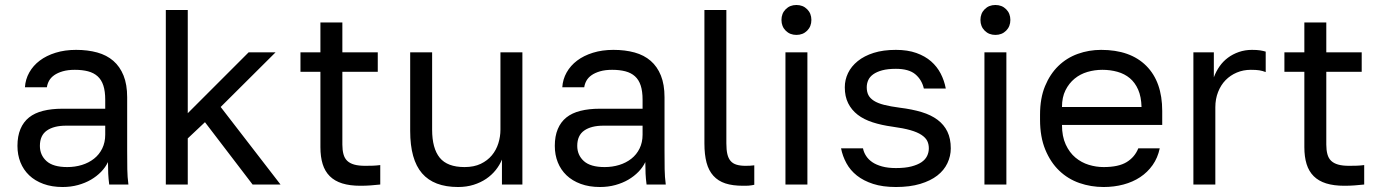

<svg xmlns="http://www.w3.org/2000/svg" viewBox="-20 -740 5536 770"><path d="M231 10Q188 10 154 -2.5Q120 -15 97 -37Q74 -59 62 -89Q50 -119 50 -155Q50 -194 62 -222.5Q74 -251 96.5 -269Q119 -287 153 -295.5Q187 -304 230 -304H402V-340Q402 -374 394.5 -397Q387 -420 371.5 -434Q356 -448 333 -454Q310 -460 280 -460Q252 -460 231.5 -454Q211 -448 197.5 -438.5Q184 -429 177 -416.5Q170 -404 168 -390H80Q82 -422 97.5 -449.5Q113 -477 139.5 -497Q166 -517 203 -528.5Q240 -540 285 -540Q332 -540 370 -529.5Q408 -519 434.5 -496Q461 -473 475.5 -437Q490 -401 490 -350V-135Q490 -93 490.5 -61.5Q491 -30 495 0H418Q415 -23 414 -43.5Q413 -64 413 -90Q403 -69 385.5 -51Q368 -33 345 -19.5Q322 -6 293 2Q264 10 231 10ZM250 -70Q281 -70 308.5 -78.5Q336 -87 357 -103.5Q378 -120 390 -144.5Q402 -169 402 -200V-236H245Q196 -236 168 -216.5Q140 -197 140 -155Q140 -118 166.5 -94Q193 -70 250 -70Z M645 0V-700H733V-286L977 -530H1085L865 -311L1105 0H993L802 -250L733 -185V0Z M1425 5Q1383 5 1352.5 -4.5Q1322 -14 1302.5 -33.5Q1283 -53 1274 -82Q1265 -111 1265 -150V-452H1185V-530H1265V-650H1353V-530H1495V-452H1353V-160Q1353 -138 1357.5 -121.5Q1362 -105 1372.5 -95Q1383 -85 1400.5 -80Q1418 -75 1445 -75Q1460 -75 1475 -75.5Q1490 -76 1505 -78V0Q1486 2 1467 3.5Q1448 5 1425 5Z M1817 10Q1720 10 1672.5 -45Q1625 -100 1625 -215V-530H1713V-220Q1713 -145 1743.5 -107.5Q1774 -70 1843 -70Q1881 -70 1908 -83Q1935 -96 1952.5 -117Q1970 -138 1978.5 -165Q1987 -192 1987 -220V-530H2075V0H1993V-100Q1984 -78 1968 -58Q1952 -38 1930 -23Q1908 -8 1879.5 1Q1851 10 1817 10Z M2386 10Q2343 10 2309 -2.5Q2275 -15 2252 -37Q2229 -59 2217 -89Q2205 -119 2205 -155Q2205 -194 2217 -222.5Q2229 -251 2251.5 -269Q2274 -287 2308 -295.5Q2342 -304 2385 -304H2557V-340Q2557 -374 2549.5 -397Q2542 -420 2526.5 -434Q2511 -448 2488 -454Q2465 -460 2435 -460Q2407 -460 2386.5 -454Q2366 -448 2352.5 -438.5Q2339 -429 2332 -416.5Q2325 -404 2323 -390H2235Q2237 -422 2252.5 -449.5Q2268 -477 2294.5 -497Q2321 -517 2358 -528.5Q2395 -540 2440 -540Q2487 -540 2525 -529.5Q2563 -519 2589.5 -496Q2616 -473 2630.5 -437Q2645 -401 2645 -350V-135Q2645 -93 2645.5 -61.5Q2646 -30 2650 0H2573Q2570 -23 2569 -43.5Q2568 -64 2568 -90Q2558 -69 2540.5 -51Q2523 -33 2500 -19.5Q2477 -6 2448 2Q2419 10 2386 10ZM2405 -70Q2436 -70 2463.5 -78.5Q2491 -87 2512 -103.5Q2533 -120 2545 -144.5Q2557 -169 2557 -200V-236H2400Q2351 -236 2323 -216.5Q2295 -197 2295 -155Q2295 -118 2321.5 -94Q2348 -70 2405 -70Z M2960 5Q2918 5 2889 -4.5Q2860 -14 2841 -35Q2822 -56 2813.5 -88Q2805 -120 2805 -165V-700H2893V-165Q2893 -139 2897 -122Q2901 -105 2910 -94.5Q2919 -84 2934 -79.5Q2949 -75 2970 -75Q2981 -75 2989 -75.5Q2997 -76 3005 -77V1Q3001 2 2995 3Q2989 4 2982.5 4.5Q2976 5 2970 5Q2964 5 2960 5Z M3130 0V-530H3218V0ZM3174 -600Q3148 -600 3131 -617Q3114 -634 3114 -660Q3114 -686 3131 -703Q3148 -720 3174 -720Q3200 -720 3217 -703Q3234 -686 3234 -660Q3234 -634 3217 -617Q3200 -600 3174 -600Z M3573 10Q3520 10 3481.5 -2.5Q3443 -15 3416.5 -36Q3390 -57 3374.5 -85.5Q3359 -114 3353 -145H3441Q3444 -129 3453.5 -114.5Q3463 -100 3478.5 -89.5Q3494 -79 3517.5 -72.5Q3541 -66 3573 -66Q3610 -66 3635 -72.5Q3660 -79 3675.5 -89.5Q3691 -100 3698 -114.5Q3705 -129 3705 -145Q3705 -162 3698.5 -175Q3692 -188 3675.5 -199Q3659 -210 3631 -218Q3603 -226 3559 -232Q3515 -238 3479.5 -249.5Q3444 -261 3419.5 -280Q3395 -299 3381.5 -326Q3368 -353 3368 -390Q3368 -420 3381 -447Q3394 -474 3420 -495Q3446 -516 3484 -528Q3522 -540 3573 -540Q3620 -540 3655 -527.5Q3690 -515 3714 -494Q3738 -473 3752.5 -445Q3767 -417 3773 -385H3685Q3677 -420 3651 -442Q3625 -464 3573 -464Q3540 -464 3518 -458Q3496 -452 3482 -442Q3468 -432 3462 -418.5Q3456 -405 3456 -390Q3456 -372 3462.5 -359Q3469 -346 3484.5 -336Q3500 -326 3525.5 -319.5Q3551 -313 3589 -308Q3638 -302 3676 -290.5Q3714 -279 3740 -259.5Q3766 -240 3779.5 -212Q3793 -184 3793 -145Q3793 -114 3779.5 -85.5Q3766 -57 3739 -36Q3712 -15 3670.5 -2.5Q3629 10 3573 10Z M3928 0V-530H4016V0ZM3972 -600Q3946 -600 3929 -617Q3912 -634 3912 -660Q3912 -686 3929 -703Q3946 -720 3972 -720Q3998 -720 4015 -703Q4032 -686 4032 -660Q4032 -634 4015 -617Q3998 -600 3972 -600Z M4406 10Q4355 10 4309 -6Q4263 -22 4228 -55.5Q4193 -89 4172 -140Q4151 -191 4151 -260V-280Q4151 -346 4171 -394.5Q4191 -443 4224.5 -475.5Q4258 -508 4302.5 -524Q4347 -540 4396 -540Q4513 -540 4577 -476Q4641 -412 4641 -295V-239H4239Q4239 -193 4254 -160.5Q4269 -128 4293 -108Q4317 -88 4346.5 -79Q4376 -70 4406 -70Q4466 -70 4498.5 -90Q4531 -110 4545 -145H4631Q4623 -107 4602.5 -78Q4582 -49 4552.5 -29.5Q4523 -10 4485.5 0Q4448 10 4406 10ZM4239 -311H4558Q4557 -352 4544.5 -380.5Q4532 -409 4511 -426.5Q4490 -444 4461.5 -452Q4433 -460 4401 -460Q4370 -460 4341 -451.5Q4312 -443 4289.5 -424.5Q4267 -406 4253 -378Q4239 -350 4239 -311Z M4766 0V-530H4848V-430Q4857 -454 4871 -474Q4885 -494 4904.5 -508.5Q4924 -523 4948.5 -531.5Q4973 -540 5001 -540Q5021 -540 5033.5 -538Q5046 -536 5056 -533V-451Q5043 -456 5030.5 -458Q5018 -460 4996 -460Q4966 -460 4940 -449Q4914 -438 4895 -418.5Q4876 -399 4865 -371Q4854 -343 4854 -310V0Z M5371 5Q5329 5 5298.5 -4.5Q5268 -14 5248.5 -33.5Q5229 -53 5220 -82Q5211 -111 5211 -150V-452H5131V-530H5211V-650H5299V-530H5441V-452H5299V-160Q5299 -138 5303.5 -121.5Q5308 -105 5318.5 -95Q5329 -85 5346.5 -80Q5364 -75 5391 -75Q5406 -75 5421 -75.5Q5436 -76 5451 -78V0Q5432 2 5413 3.5Q5394 5 5371 5Z"/></svg>

Font: Golos Text VF
Style: Regular
Weight: 400
Designer: A.Korolkova, Vitaly Kuzmin
Foundry: ParaType Ltd
Version: Version 2.003